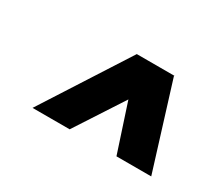

<svg xmlns="http://www.w3.org/2000/svg" viewBox="-69 -855 735 636"><g transform="rotate(30 298.5 -536.5)"><path d="M303 -700H447L446 -698L547 -373H414L354 -556L235 -373H93Z"/></g></svg>

Font: Oak Sans ExtraBold
Style: Italic
Weight: 800
Italic angle: -9.49998°
Foundry: Erik Kennedy, Walven
Version: Version 1.000